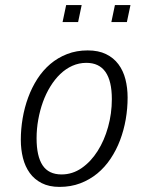

<svg xmlns="http://www.w3.org/2000/svg" viewBox="-20 -731 572 761"><path d="M327.6 -531.2Q370.1 -531.2 400.1 -516.6Q430.2 -502 449.2 -476.6Q468.3 -451.2 477.1 -417Q485.8 -382.8 485.8 -344.2Q485.8 -300.8 478.3 -257.6Q470.7 -214.4 455.8 -175Q440.9 -135.7 418.2 -101.8Q395.5 -67.9 365.5 -43.2Q335.4 -18.6 298.1 -4.4Q260.7 9.8 215.8 9.8Q174.8 9.8 145.5 -5.1Q116.2 -20 97.9 -45.4Q79.6 -70.8 71 -104.7Q62.5 -138.7 62.5 -176.8Q62.5 -219.2 69.8 -262.2Q77.1 -305.2 91.6 -344.5Q106 -383.8 127.9 -418Q149.9 -452.1 179.4 -477.3Q209 -502.4 246.1 -516.8Q283.2 -531.2 327.6 -531.2ZM125 -182.6Q125 -111.8 148.9 -75.7Q172.9 -39.6 224.1 -39.6Q267.1 -39.6 303.7 -64.9Q340.3 -90.3 366.9 -132.3Q393.6 -174.3 408.4 -227.8Q423.3 -281.2 423.3 -337.9Q423.3 -481.9 322.3 -481.9Q293 -481.9 266.8 -470.2Q240.7 -458.5 219 -437.7Q197.3 -417 179.7 -388.4Q162.1 -359.9 150.1 -326.7Q138.2 -293.5 131.6 -256.8Q125 -220.2 125 -182.6ZM482.9 -643.6H421.4L435.5 -710.9H497.1ZM289.6 -643.6H228L242.2 -710.9H303.7Z"/></svg>

Font: Ufes Sans Light
Style: Italic
Weight: 200
Designer: Ricardo Esteves & Thais Bronze
Foundry: ProDesignUfes - Ricardo Esteves, Thais Bronze
Version: Version 2.0